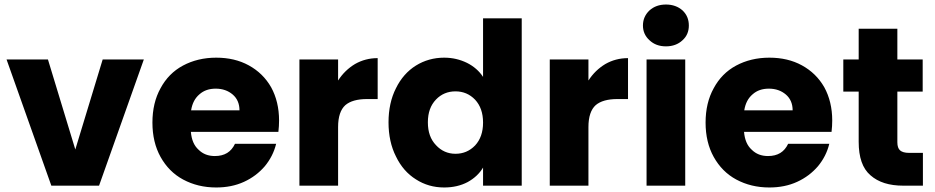

<svg xmlns="http://www.w3.org/2000/svg" viewBox="-20 -821 4134 849"><path d="M192 -558C192 -558 9 -558 9 -558C9 -558 207 0 207 0C207 0 418 0 418 0C418 0 616 -558 616 -558C616 -558 434 -558 434 -558C434 -558 313 -160 313 -160C313 -160 192 -558 192 -558Z M1214 -288C1214 -288 1214 -288 1214 -288C1214 -344 1202 -393 1179 -435C1155 -477 1122 -509 1080 -532C1038 -555 990 -566 936 -566C936 -566 936 -566 936 -566C881 -566 832 -554 789 -531C746 -508 713 -474 690 -431C666 -388 654 -337 654 -279C654 -279 654 -279 654 -279C654 -221 666 -170 690 -127C714 -84 747 -50 790 -27C833 -4 881 8 936 8C936 8 936 8 936 8C981 8 1022 0 1059 -17C1096 -34 1126 -57 1151 -86C1175 -115 1192 -148 1201 -185C1201 -185 1019 -185 1019 -185C1019 -185 1019 -185 1019 -185C1002 -149 973 -131 930 -131C930 -131 930 -131 930 -131C901 -131 877 -140 858 -159C838 -177 827 -203 824 -238C824 -238 1211 -238 1211 -238C1211 -238 1211 -238 1211 -238C1213 -255 1214 -272 1214 -288ZM825 -333C825 -333 825 -333 825 -333C830 -364 842 -387 862 -404C881 -421 905 -429 934 -429C934 -429 934 -429 934 -429C964 -429 989 -420 1009 -403C1029 -386 1039 -362 1039 -333C1039 -333 825 -333 825 -333Z M1475 -465C1475 -465 1475 -558 1475 -558C1475 -558 1304 -558 1304 -558C1304 -558 1304 0 1304 0C1304 0 1475 0 1475 0C1475 0 1475 -259 1475 -259C1475 -259 1475 -259 1475 -259C1475 -305 1486 -337 1507 -356C1528 -374 1560 -383 1603 -383C1603 -383 1650 -383 1650 -383C1650 -383 1650 -564 1650 -564C1650 -564 1650 -564 1650 -564C1613 -564 1580 -555 1550 -538C1520 -520 1495 -496 1475 -465Z M1698 -280C1698 -280 1698 -280 1698 -280C1698 -223 1709 -172 1731 -129C1752 -85 1782 -51 1819 -28C1856 -4 1898 8 1944 8C1944 8 1944 8 1944 8C1983 8 2018 0 2048 -16C2077 -32 2100 -53 2116 -80C2116 -80 2116 0 2116 0C2116 0 2287 0 2287 0C2287 0 2287 -740 2287 -740C2287 -740 2116 -740 2116 -740C2116 -740 2116 -481 2116 -481C2116 -481 2116 -481 2116 -481C2099 -507 2075 -528 2045 -543C2014 -558 1981 -566 1944 -566C1944 -566 1944 -566 1944 -566C1898 -566 1856 -554 1819 -531C1782 -508 1752 -474 1731 -431C1709 -388 1698 -337 1698 -280ZM2116 -279C2116 -279 2116 -279 2116 -279C2116 -236 2104 -203 2081 -178C2057 -153 2028 -141 1994 -141C1994 -141 1994 -141 1994 -141C1960 -141 1931 -154 1908 -179C1884 -204 1872 -237 1872 -280C1872 -280 1872 -280 1872 -280C1872 -323 1884 -356 1908 -381C1931 -405 1960 -417 1994 -417C1994 -417 1994 -417 1994 -417C2028 -417 2057 -405 2081 -380C2104 -355 2116 -322 2116 -279Z M2582 -465C2582 -465 2582 -558 2582 -558C2582 -558 2411 -558 2411 -558C2411 -558 2411 0 2411 0C2411 0 2582 0 2582 0C2582 0 2582 -259 2582 -259C2582 -259 2582 -259 2582 -259C2582 -305 2593 -337 2614 -356C2635 -374 2667 -383 2710 -383C2710 -383 2757 -383 2757 -383C2757 -383 2757 -564 2757 -564C2757 -564 2757 -564 2757 -564C2720 -564 2687 -555 2657 -538C2627 -520 2602 -496 2582 -465Z M2925 -616C2925 -616 2925 -616 2925 -616C2954 -616 2979 -625 2998 -643C3017 -660 3026 -682 3026 -708C3026 -708 3026 -708 3026 -708C3026 -735 3017 -757 2998 -775C2979 -792 2954 -801 2925 -801C2925 -801 2925 -801 2925 -801C2895 -801 2871 -792 2852 -775C2833 -757 2823 -735 2823 -708C2823 -708 2823 -708 2823 -708C2823 -682 2833 -660 2852 -643C2871 -625 2895 -616 2925 -616ZM2839 -558C2839 -558 2839 0 2839 0C2839 0 3010 0 3010 0C3010 0 3010 -558 3010 -558C3010 -558 2839 -558 2839 -558Z M3660 -288C3660 -288 3660 -288 3660 -288C3660 -344 3648 -393 3625 -435C3601 -477 3568 -509 3526 -532C3484 -555 3436 -566 3382 -566C3382 -566 3382 -566 3382 -566C3327 -566 3278 -554 3235 -531C3192 -508 3159 -474 3136 -431C3112 -388 3100 -337 3100 -279C3100 -279 3100 -279 3100 -279C3100 -221 3112 -170 3136 -127C3160 -84 3193 -50 3236 -27C3279 -4 3327 8 3382 8C3382 8 3382 8 3382 8C3427 8 3468 0 3505 -17C3542 -34 3572 -57 3597 -86C3621 -115 3638 -148 3647 -185C3647 -185 3465 -185 3465 -185C3465 -185 3465 -185 3465 -185C3448 -149 3419 -131 3376 -131C3376 -131 3376 -131 3376 -131C3347 -131 3323 -140 3304 -159C3284 -177 3273 -203 3270 -238C3270 -238 3657 -238 3657 -238C3657 -238 3657 -238 3657 -238C3659 -255 3660 -272 3660 -288ZM3271 -333C3271 -333 3271 -333 3271 -333C3276 -364 3288 -387 3308 -404C3327 -421 3351 -429 3380 -429C3380 -429 3380 -429 3380 -429C3410 -429 3435 -420 3455 -403C3475 -386 3485 -362 3485 -333C3485 -333 3271 -333 3271 -333Z M4000 -145C4000 -145 4000 -145 4000 -145C3981 -145 3968 -149 3960 -156C3952 -163 3948 -175 3948 -192C3948 -192 3948 -416 3948 -416C3948 -416 4060 -416 4060 -416C4060 -416 4060 -558 4060 -558C4060 -558 3948 -558 3948 -558C3948 -558 3948 -694 3948 -694C3948 -694 3777 -694 3777 -694C3777 -694 3777 -558 3777 -558C3777 -558 3709 -558 3709 -558C3709 -558 3709 -416 3709 -416C3709 -416 3777 -416 3777 -416C3777 -416 3777 -194 3777 -194C3777 -194 3777 -194 3777 -194C3777 -125 3794 -76 3829 -46C3864 -15 3912 0 3974 0C3974 0 4061 0 4061 0C4061 0 4061 -145 4061 -145C4061 -145 4000 -145 4000 -145Z"/></svg>

Font: Girnar Poppins
Style: Bold
Weight: 500
Designer: Ninad Kale (Devanagari), Jonny Pinhorn (Latin)
Foundry: Indian Type Foundry
Version: ""